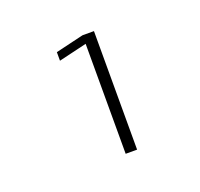

<svg xmlns="http://www.w3.org/2000/svg" viewBox="-60 -814 395 379"><g transform="rotate(-20 137.5 -624.5)"><path d="M87 -735 146 -749H170V-500H146V-731L87 -717Z"/></g></svg>

Font: Antic
Style: Regular
Weight: 400
Version: Version 1.0002